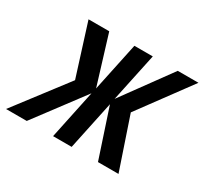

<svg xmlns="http://www.w3.org/2000/svg" viewBox="-161 -695 916 859"><g transform="rotate(30 296.5 -266.0)"><path d="M-47 0 156 -266 72 -532H179L256 -281L309 -532H404L351 -282L533 -532H640L444 -266L534 0H428L345 -251L292 0H196L249 -252L60 0Z"/></g></svg>

Font: Geist Mono Medium
Style: Italic
Weight: 500
Italic angle: -12°
Monospace: yes
Designer: Basement.studio, Andrés Briganti, Mateo Zaragoza
Foundry: Basement.studio, Vercel, Andrés Briganti, Guido Ferreyra, Mateo Zaragoza
Version: Version 1.500; ttfautohint (v1.8.4.7-5d5b)